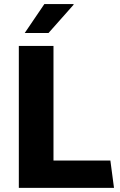

<svg xmlns="http://www.w3.org/2000/svg" viewBox="-20 -908 582 928"><path d="M71 0V-686H238.5V-132H513.5L531 0ZM99.5 -748.5 194.5 -888.5H335L336 -885.5L214.5 -748.5Z"/></svg>

Font: Chivo Medium
Style: Regular
Weight: 500
Designer: Hector Gatti
Foundry: Omnibus-Type
Version: Version 2.002